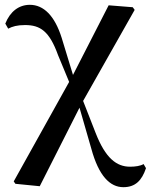

<svg xmlns="http://www.w3.org/2000/svg" viewBox="-20 -561 626 797"><path d="M492 216C542 216 569 188 586 137L576 120C563 128 541 131 520 131C464 131 418 96 377 -9L325 -142L539 -520L531 -531L431 -539L283 -250L236 -404C207 -496 161 -541 104 -541C58 -541 22 -513 2 -463L14 -442C31 -451 51 -457 84 -457C147 -457 185 -432 221 -332L267 -221L37 192L44 202L145 212L310 -114L359 56C390 170 437 216 492 216Z"/></svg>

Font: Noto Serif CJK JP SemiBold
Style: Regular
Weight: 600
Designer: Ryoko NISHIZUKA 西塚涼子 (kana & ideographs); Frank Grießhammer (Latin, Greek & Cyrillic); Wenlong ZHANG 张文龙 (bopomofo); San
Foundry: Adobe
Version: Version 2.001;hotconv 1.1.0;makeotfexe 2.6.0